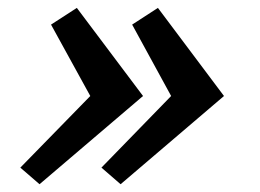

<svg xmlns="http://www.w3.org/2000/svg" viewBox="-20 -497 668 494"><path d="M81.7 -23 32.3 -65.7 212.3 -250 111.3 -433.7 177.7 -476.7 348 -250ZM290.3 -23 241 -65.7 420.3 -250 320 -433.7 386.3 -476.7 556.3 -250Z"/></svg>

Font: Epunda Sans Light
Style: Italic
Weight: 300
Italic angle: -12.0243°
Designer: Simon Atzbach
Foundry: typofactur
Version: Version 2.204